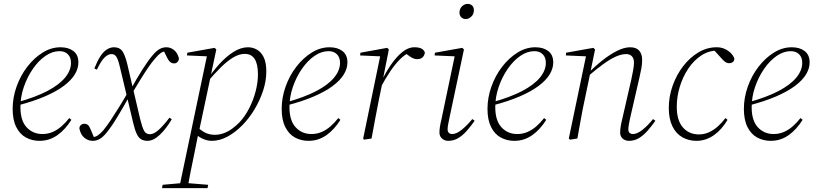

<svg xmlns="http://www.w3.org/2000/svg" viewBox="-20 -712 4195 987"><path d="M183 12Q145 12 113.5 -5Q82 -22 63.5 -59Q45 -96 45 -152Q45 -210 65 -266.5Q85 -323 120 -368.5Q155 -414 199 -441.5Q243 -469 291 -469Q332 -469 357.5 -449.5Q383 -430 383 -391Q383 -360 364.5 -329.5Q346 -299 308 -270.5Q270 -242 211 -216.5Q152 -191 71 -170L68 -186Q162 -212 223 -244Q284 -276 314.5 -313Q345 -350 345 -389Q345 -417 329 -433Q313 -449 286 -449Q249 -449 213.5 -424.5Q178 -400 149 -358Q120 -316 102.5 -265Q85 -214 85 -161Q85 -92 117 -57.5Q149 -23 198 -23Q226 -23 250.5 -33.5Q275 -44 296.5 -63Q318 -82 336 -105L347 -96Q332 -72 314 -52Q296 -32 275.5 -17.5Q255 -3 232 4.5Q209 12 183 12Z M738 12Q719 12 705.5 4Q692 -4 682.5 -24.5Q673 -45 664 -83L634 -210L633 -214L595 -373Q587 -407 578 -420.5Q569 -434 553 -434Q536 -434 518 -417Q500 -400 478 -354L465 -360Q480 -398 495.5 -422Q511 -446 529 -457.5Q547 -469 566 -469Q594 -469 608 -450.5Q622 -432 634 -384L663 -259L664 -256L701 -98Q711 -58 720.5 -40Q730 -22 751 -22Q772 -22 798.5 -47Q825 -72 851 -107L863 -99Q835 -51 802 -19.5Q769 12 738 12ZM388 -52Q389 -64 396.5 -70Q404 -76 413 -76Q422 -76 429.5 -71.5Q437 -67 444 -51L466 1H454V-6Q471 -8 483.5 -16.5Q496 -25 511 -42Q529 -64 550 -95.5Q571 -127 594.5 -165Q618 -203 641 -244L651 -228Q615 -163 583.5 -111Q552 -59 527 -29Q509 -7 492.5 2.5Q476 12 456 12Q433 12 413.5 -4Q394 -20 388 -52ZM657 -229 648 -245Q683 -309 712 -354.5Q741 -400 763 -426Q782 -449 799 -459Q816 -469 835 -469Q857 -469 875 -454.5Q893 -440 900 -411Q899 -400 892 -393Q885 -386 875 -386Q865 -386 857 -391.5Q849 -397 842 -410L818 -458H833V-449Q819 -448 806.5 -439.5Q794 -431 779 -413Q761 -393 742 -365Q723 -337 702 -303Q681 -269 657 -229Z M813 255 816 238 917 229H940L1050 238L1047 255ZM901 255 1045 -430 1054 -422 941 -427 943 -441 1083 -466 1092 -458 1063 -321 1062 -315 1002 -32 999 -22Q988 34 978 82Q968 130 959.5 172.5Q951 215 944 255ZM1069 12Q1044 12 1019 0Q994 -12 978 -34L993 -62Q1010 -43 1033 -31Q1056 -19 1084 -19Q1107 -19 1129.5 -27Q1152 -35 1172 -49.5Q1192 -64 1210 -82Q1240 -114 1261.5 -156.5Q1283 -199 1294.5 -244Q1306 -289 1306 -329Q1306 -383 1289 -409Q1272 -435 1238 -435Q1210 -435 1179.5 -417Q1149 -399 1115.5 -366Q1082 -333 1044 -288L1033 -292H1038Q1070 -341 1106 -381Q1142 -421 1180 -445Q1218 -469 1255 -469Q1279 -469 1300.5 -457Q1322 -445 1335.5 -418Q1349 -391 1349 -344Q1349 -296 1332.5 -246Q1316 -196 1288.5 -150Q1261 -104 1225 -67.5Q1189 -31 1149 -9.5Q1109 12 1069 12Z M1566 12Q1528 12 1496.5 -5Q1465 -22 1446.5 -59Q1428 -96 1428 -152Q1428 -210 1448 -266.5Q1468 -323 1503 -368.5Q1538 -414 1582 -441.5Q1626 -469 1674 -469Q1715 -469 1740.5 -449.5Q1766 -430 1766 -391Q1766 -360 1747.5 -329.5Q1729 -299 1691 -270.5Q1653 -242 1594 -216.5Q1535 -191 1454 -170L1451 -186Q1545 -212 1606 -244Q1667 -276 1697.5 -313Q1728 -350 1728 -389Q1728 -417 1712 -433Q1696 -449 1669 -449Q1632 -449 1596.5 -424.5Q1561 -400 1532 -358Q1503 -316 1485.5 -265Q1468 -214 1468 -161Q1468 -92 1500 -57.5Q1532 -23 1581 -23Q1609 -23 1633.5 -33.5Q1658 -44 1679.5 -63Q1701 -82 1719 -105L1730 -96Q1715 -72 1697 -52Q1679 -32 1658.5 -17.5Q1638 -3 1615 4.5Q1592 12 1566 12Z M1936 -261 1930 -287H1937Q1961 -337 1989 -378Q2017 -419 2047.5 -444Q2078 -469 2110 -469Q2132 -469 2145 -463Q2158 -457 2164 -443Q2163 -428 2153 -418Q2143 -408 2126 -408Q2112 -408 2100 -414Q2088 -420 2073 -432L2060 -443L2088 -449V-443Q2062 -433 2036.5 -407.5Q2011 -382 1986 -345Q1961 -308 1936 -261ZM1847 0 1936 -431 1943 -422 1831 -427 1833 -441 1970 -466 1979 -458 1947 -297 1946 -288 1928 -201Q1918 -151 1909 -102.5Q1900 -54 1890 0L1851 6Z M2239 -31Q2239 -44 2241.5 -60.5Q2244 -77 2249 -97L2319 -431L2327 -422L2214 -427L2216 -441L2356 -466L2365 -458L2290 -104Q2287 -89 2284 -74Q2281 -59 2281 -47Q2281 -35 2287.5 -29Q2294 -23 2305 -23Q2326 -23 2353 -44.5Q2380 -66 2408 -100L2420 -91Q2401 -64 2380 -40Q2359 -16 2335.5 -2Q2312 12 2284 12Q2266 12 2252.5 0.5Q2239 -11 2239 -31ZM2374 -614Q2361 -614 2351.5 -623Q2342 -632 2342 -647Q2342 -667 2355 -679.5Q2368 -692 2384 -692Q2398 -692 2407 -683.5Q2416 -675 2416 -660Q2416 -639 2402.5 -626.5Q2389 -614 2374 -614Z M2624 12Q2586 12 2554.5 -5Q2523 -22 2504.5 -59Q2486 -96 2486 -152Q2486 -210 2506 -266.5Q2526 -323 2561 -368.5Q2596 -414 2640 -441.5Q2684 -469 2732 -469Q2773 -469 2798.5 -449.5Q2824 -430 2824 -391Q2824 -360 2805.5 -329.5Q2787 -299 2749 -270.5Q2711 -242 2652 -216.5Q2593 -191 2512 -170L2509 -186Q2603 -212 2664 -244Q2725 -276 2755.5 -313Q2786 -350 2786 -389Q2786 -417 2770 -433Q2754 -449 2727 -449Q2690 -449 2654.5 -424.5Q2619 -400 2590 -358Q2561 -316 2543.5 -265Q2526 -214 2526 -161Q2526 -92 2558 -57.5Q2590 -23 2639 -23Q2667 -23 2691.5 -33.5Q2716 -44 2737.5 -63Q2759 -82 2777 -105L2788 -96Q2773 -72 2755 -52Q2737 -32 2716.5 -17.5Q2696 -3 2673 4.5Q2650 12 2624 12Z M2910 6 2904 0 2994 -431 3002 -422 2889 -427 2890 -441 3030 -466 3039 -458 3015 -341 3014 -335 2986 -201Q2975 -151 2966.5 -102.5Q2958 -54 2948 0ZM3214 12Q3194 12 3181 0.5Q3168 -11 3168 -30Q3168 -44 3170.5 -60.5Q3173 -77 3178 -97L3225 -302Q3230 -326 3234.5 -349.5Q3239 -373 3239 -390Q3239 -412 3228 -423Q3217 -434 3199 -434Q3175 -434 3146.5 -421.5Q3118 -409 3082 -383Q3046 -357 2998 -316L2996 -332H3000Q3037 -370 3076 -401Q3115 -432 3152 -450.5Q3189 -469 3219 -469Q3251 -469 3266 -451.5Q3281 -434 3281 -405Q3281 -382 3277 -360.5Q3273 -339 3267 -313L3219 -104Q3216 -89 3213 -73.5Q3210 -58 3210 -46Q3210 -35 3216.5 -29Q3223 -23 3234 -23Q3255 -23 3282.5 -44.5Q3310 -66 3337 -100L3349 -91Q3330 -64 3309 -40Q3288 -16 3264.5 -2Q3241 12 3214 12Z M3560 12Q3521 12 3488.5 -6Q3456 -24 3437 -62Q3418 -100 3418 -157Q3418 -216 3438 -272Q3458 -328 3492 -372Q3526 -416 3570 -442.5Q3614 -469 3664 -469Q3687 -469 3705.5 -460.5Q3724 -452 3737 -439Q3750 -426 3755 -411Q3755 -399 3747 -393Q3739 -387 3730 -387Q3718 -387 3708.5 -393.5Q3699 -400 3689 -412L3647 -458H3676V-452H3669Q3623 -452 3584.5 -426.5Q3546 -401 3518 -359Q3490 -317 3474.5 -266Q3459 -215 3459 -163Q3459 -93 3490.5 -57Q3522 -21 3573 -21Q3601 -21 3625.5 -32.5Q3650 -44 3671 -63Q3692 -82 3709 -105L3720 -96Q3706 -72 3688.5 -52Q3671 -32 3650.5 -17.5Q3630 -3 3607.5 4.5Q3585 12 3560 12Z M3942 12Q3904 12 3872.5 -5Q3841 -22 3822.5 -59Q3804 -96 3804 -152Q3804 -210 3824 -266.5Q3844 -323 3879 -368.5Q3914 -414 3958 -441.5Q4002 -469 4050 -469Q4091 -469 4116.5 -449.5Q4142 -430 4142 -391Q4142 -360 4123.5 -329.5Q4105 -299 4067 -270.5Q4029 -242 3970 -216.5Q3911 -191 3830 -170L3827 -186Q3921 -212 3982 -244Q4043 -276 4073.5 -313Q4104 -350 4104 -389Q4104 -417 4088 -433Q4072 -449 4045 -449Q4008 -449 3972.5 -424.5Q3937 -400 3908 -358Q3879 -316 3861.5 -265Q3844 -214 3844 -161Q3844 -92 3876 -57.5Q3908 -23 3957 -23Q3985 -23 4009.5 -33.5Q4034 -44 4055.5 -63Q4077 -82 4095 -105L4106 -96Q4091 -72 4073 -52Q4055 -32 4034.5 -17.5Q4014 -3 3991 4.5Q3968 12 3942 12Z"/></svg>

Font: Source Serif 4 48pt Light
Style: Italic
Weight: 300
Italic angle: -12°
Designer: Frank Grießhammer
Foundry: Adobe Systems Incorporated
Version: Version 4.004;hotconv 1.0.116;makeotfexe 2.5.65601